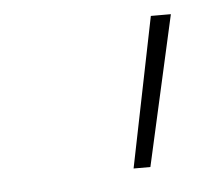

<svg xmlns="http://www.w3.org/2000/svg" viewBox="-31 -702 306 296"><g transform="rotate(-5 121.5 -554.0)"><path d="M212 -670 165 -438H191L243 -670Z"/></g></svg>

Font: LT Wave Text Thin Italic
Style: Regular
Weight: 100
Designer: Daniel Lyons
Version: Version 2.5 (Glyphs App)